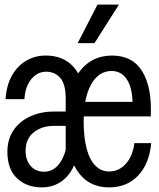

<svg xmlns="http://www.w3.org/2000/svg" viewBox="-20 -801 690 833"><path d="M265 -117V-374Q265 -436 241.5 -463Q218 -490 179 -490Q156 -490 135.5 -476Q115 -462 101.5 -435.5Q88 -409 86 -371H4Q8 -430 31.5 -472.5Q55 -515 93.5 -537.5Q132 -560 178 -560Q254 -560 298.5 -511.5Q343 -463 343 -364V-117ZM161 12Q96 12 54 -27.5Q12 -67 12 -142Q12 -196 38 -235Q64 -274 110 -295.5Q156 -317 213 -317H275L274 -255H215Q162 -255 126.5 -227Q91 -199 91 -146Q91 -106 113 -81Q135 -56 171 -56Q211 -56 237 -90.5Q263 -125 273 -186L315 -129Q302 -63 261 -25.5Q220 12 161 12ZM453 12Q362 12 313.5 -62.5Q265 -137 265 -275Q265 -407 319.5 -483.5Q374 -560 466 -560Q556 -560 598 -490Q640 -420 634 -296H334L335 -359H555Q553 -423 529.5 -458Q506 -493 464 -493Q408 -493 375.5 -435Q343 -377 343 -273Q343 -205 356 -156Q369 -107 394 -82Q419 -57 453 -57Q496 -57 526 -90.5Q556 -124 563 -180H636Q628 -91 579.5 -39.5Q531 12 453 12ZM317 -614 403 -781H496L390 -614Z"/></svg>

Font: Azeret Mono Thin Light
Style: Regular
Weight: 300
Version: Version 1.002